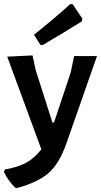

<svg xmlns="http://www.w3.org/2000/svg" viewBox="-37 -744 504 956"><path d="M313 -724 325 -723 373 -651 371 -638Q254 -565 176 -520L164 -521L132 -571Q240 -657 313 -724ZM125 -468 141 -394 224 -134H232L315 -383L332 -465H446L294 -31Q259 69 206.5 116Q154 163 49 192L39 191Q5 158 -17 113L-13 100Q50 89 91 67.5Q132 46 169 0L-1 -462Z"/></svg>

Font: Alegreya Sans SC
Style: Bold
Weight: 700
Designer: Juan Pablo del Peral
Foundry: Huerta Tipografica
Version: Version 2.007